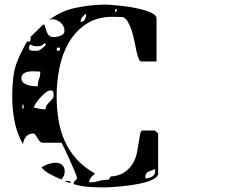

<svg xmlns="http://www.w3.org/2000/svg" viewBox="-20 -787 1040 834"><path d="M667 -33Q667 -21 651.5 -11.5Q636 -2 612.5 4.5Q589 11 560.5 15.5Q532 20 506.5 22.5Q481 25 461.5 26Q442 27 437 27Q397 27 366.5 25Q336 23 300 13V10Q300 1 307 -2.5Q314 -6 314 -16Q314 -20 304 -44Q294 -68 281.5 -95.5Q269 -123 258.5 -145Q248 -167 247 -167H167Q158 -167 153 -173Q148 -179 143.5 -186.5Q139 -194 134.5 -200.5Q130 -207 123 -207Q104 -207 92.5 -192.5Q81 -178 80 -160Q53 -209 43 -261Q33 -313 33 -370Q33 -412 38 -453Q43 -494 60 -533Q61 -536 65.5 -545.5Q70 -555 75.5 -565.5Q81 -576 86 -586Q91 -596 93 -600Q97 -607 100.5 -607Q104 -607 107 -606.5Q110 -606 111.5 -609Q113 -612 113 -627L167 -680H173Q177 -669 179.5 -659.5Q182 -650 186 -642.5Q190 -635 196 -630.5Q202 -626 214 -626Q226 -626 243 -632Q260 -638 260 -653Q260 -665 254 -675.5Q248 -686 238 -693Q228 -700 216.5 -702.5Q205 -705 193 -700Q245 -740 311 -753.5Q377 -767 440 -767Q446 -767 465 -765.5Q484 -764 508.5 -761.5Q533 -759 559.5 -754Q586 -749 608.5 -742.5Q631 -736 645.5 -727Q660 -718 660 -707V-520H593Q587 -520 582 -533Q577 -546 572.5 -566Q568 -586 563.5 -609.5Q559 -633 552 -654.5Q545 -676 535.5 -692Q526 -708 513 -713L470 -714Q401 -714 354 -682.5Q307 -651 278.5 -601.5Q250 -552 238 -491Q226 -430 226 -370Q226 -316 234 -267Q242 -218 261 -175Q280 -132 312.5 -96Q345 -60 393 -33Q383 -25 375.5 -16.5Q368 -8 368 5Q390 5 408.5 -0.5Q427 -6 453 -7L460 -20Q498 -23 521 -39Q544 -55 557 -77Q570 -99 575 -124.5Q580 -150 583 -171Q586 -192 589 -206Q592 -220 600 -220H653L667 -207ZM480 -747V-733Q488 -738 488 -747ZM354 -723Q354 -726 353 -727Q344 -721 337 -712Q330 -703 330 -692Q342 -692 348 -701.5Q354 -711 354 -723ZM173 -600Q165 -590 158 -588Q151 -586 141 -586L127 -587Q126 -587 120 -590Q114 -593 113 -593Q108 -593 107 -587.5Q106 -582 106 -579Q106 -568 117.5 -567Q129 -566 137 -566Q150 -566 161 -575Q172 -584 180 -593ZM240 -580H227V-567H240ZM155 -476Q146 -476 132 -477Q118 -478 105 -476Q92 -474 82.5 -467.5Q73 -461 73 -447Q73 -435 80.5 -428.5Q88 -422 99.5 -418Q111 -414 123 -413Q135 -412 144 -412Q144 -431 149.5 -444Q155 -457 155 -476ZM213 -373Q213 -388 210 -391Q207 -394 198 -394Q190 -394 178.5 -385Q167 -376 156 -364Q145 -352 136.5 -339.5Q128 -327 127 -320Q138 -317 152 -314.5Q166 -312 178 -312Q178 -323 183.5 -330.5Q189 -338 195.5 -344.5Q202 -351 207.5 -357.5Q213 -364 213 -373ZM80 -313Q83 -316 83 -323.5Q83 -331 80 -333Q78 -334 77.5 -331Q77 -328 77 -323.5Q77 -319 78 -315.5Q79 -312 80 -313ZM261 -43Q261 -32 258 -25Q255 -18 247 -7Q227 -15 201 -28.5Q175 -42 160 -60Q174 -69 190.5 -74.5Q207 -80 223 -80Q240 -80 250.5 -70Q261 -60 261 -43ZM654 -43Q654 -50 653 -53Q644 -48 636 -45.5Q628 -43 622.5 -40Q617 -37 614 -31Q611 -25 611 -12Q625 -12 639.5 -19.5Q654 -27 654 -43ZM280 7 260 0Q263 -1 270 -1Q274 -1 279.5 -0.5Q285 0 287 7Z"/></svg>

Font: Genkaimincho
Style: Regular
Weight: 800
Designer: Dr. Ken Lunde (project architect, glyph set definition & overall production); Masataka HATTORI \u670D \u90E8 \u6B63 \u8C
Foundry: Adobe Systems Incorporated
Version: Version 1.00